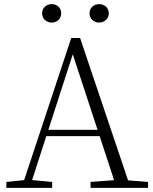

<svg xmlns="http://www.w3.org/2000/svg" viewBox="-20 -915 747 935"><path d="M232 -805C257 -805 278 -823 278 -850C278 -878 257 -895 232 -895C207 -895 185 -878 185 -850C185 -823 207 -805 232 -805ZM463 -805C487 -805 510 -823 510 -850C510 -878 487 -895 463 -895C438 -895 416 -878 416 -850C416 -823 438 -805 463 -805ZM11 0H234V-29L126 -39H109L11 -29ZM85 0H124L340 -668L344 -682H324L548 0H616L370 -730H327ZM192 -252H495L493 -283H194ZM421 0H701V-29L574 -39H554L421 -29Z"/></svg>

Font: Source Han Serif CN VF
Style: Regular
Weight: 250
Designer: Ryoko NISHIZUKA 西塚涼子 (kana & ideographs); Frank Grießhammer (Latin, Greek & Cyrillic); Wenlong ZHANG 张文龙 (bopomofo); San
Foundry: Adobe
Version: Version 2.002;hotconv 1.1.0;makeotfexe 2.6.0